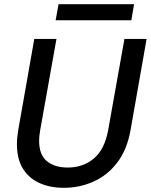

<svg xmlns="http://www.w3.org/2000/svg" viewBox="-20 -886 721 918"><path d="M285 12Q220 12 169.5 -10.5Q119 -33 90 -79Q61 -125 61 -196Q61 -227 67 -263L144 -700H250L172 -263Q167 -234 167 -213Q167 -147 203.5 -116Q240 -85 304 -85Q377 -85 428.5 -128Q480 -171 497 -263L575 -700H681L604 -263Q587 -169 540 -108Q493 -47 426.5 -17.5Q360 12 285 12ZM246 -789 260 -866H621L608 -789Z"/></svg>

Font: DeepMind Sans Medium
Style: Italic
Weight: 500
Italic angle: -10°
Designer: Jonny Pinhorn / Modifications: Colophon Foundry
Foundry: Colophon Foundry
Version: Version 1.002; ttfautohint (v1.8.2)